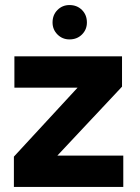

<svg xmlns="http://www.w3.org/2000/svg" viewBox="-20 -740 553 760"><path d="M35 0V-120L287 -393H37V-517H463V-397L207 -124H468V0ZM255 -584Q227 -584 207.5 -603.5Q188 -623 188 -651Q188 -681 207.5 -700.5Q227 -720 255 -720Q285 -720 304.5 -700.5Q324 -681 324 -651Q324 -623 304.5 -603.5Q285 -584 255 -584Z"/></svg>

Font: DM Sans 11pt Black
Style: Regular
Weight: 900
Version: Version 4.004;gftools[0.9.30]